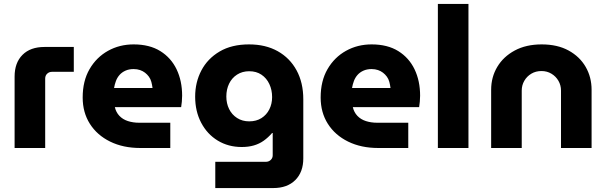

<svg xmlns="http://www.w3.org/2000/svg" viewBox="-20 -750 3076 973"><path d="M54 0V-362Q54 -432 94 -472Q134 -512 205 -512H354V-386H243Q229 -386 219 -376.5Q209 -367 209 -352V0Z M691 0Q604 0 538 -32.5Q472 -65 435.5 -122.5Q399 -180 399 -256Q399 -340 434 -400Q469 -460 527.5 -492.5Q586 -525 657 -525Q738 -525 792.5 -491Q847 -457 875 -398.5Q903 -340 903 -265Q903 -252 901.5 -234.5Q900 -217 898 -207H562Q568 -181 585 -163Q602 -145 628 -136.5Q654 -128 686 -128H843V0ZM558 -304H753Q751 -320 747 -335Q743 -350 734.5 -361.5Q726 -373 715 -381.5Q704 -390 689.5 -395Q675 -400 657 -400Q634 -400 616 -392Q598 -384 586 -370.5Q574 -357 567.5 -339.5Q561 -322 558 -304Z M1071 203V70H1327Q1342 70 1352 60.5Q1362 51 1362 37V-76H1359Q1339 -53 1316.5 -37Q1294 -21 1266.5 -13Q1239 -5 1205 -5Q1137 -5 1083.5 -37.5Q1030 -70 999.5 -128Q969 -186 969 -260Q969 -333 1000.5 -393Q1032 -453 1093 -489Q1154 -525 1242 -525Q1326 -525 1387.5 -490.5Q1449 -456 1483 -393.5Q1517 -331 1517 -247V53Q1517 122 1476.5 162.5Q1436 203 1365 203ZM1243 -135Q1279 -135 1305 -151.5Q1331 -168 1345 -196Q1359 -224 1359 -258Q1359 -294 1345 -324Q1331 -354 1305 -371.5Q1279 -389 1243 -389Q1208 -389 1181.5 -372Q1155 -355 1141 -326Q1127 -297 1127 -261Q1127 -226 1141 -197.5Q1155 -169 1181.5 -152Q1208 -135 1243 -135Z M1897 0Q1810 0 1744 -32.5Q1678 -65 1641.5 -122.5Q1605 -180 1605 -256Q1605 -340 1640 -400Q1675 -460 1733.5 -492.5Q1792 -525 1863 -525Q1944 -525 1998.5 -491Q2053 -457 2081 -398.5Q2109 -340 2109 -265Q2109 -252 2107.5 -234.5Q2106 -217 2104 -207H1768Q1774 -181 1791 -163Q1808 -145 1834 -136.5Q1860 -128 1892 -128H2049V0ZM1764 -304H1959Q1957 -320 1953 -335Q1949 -350 1940.5 -361.5Q1932 -373 1921 -381.5Q1910 -390 1895.5 -395Q1881 -400 1863 -400Q1840 -400 1822 -392Q1804 -384 1792 -370.5Q1780 -357 1773.5 -339.5Q1767 -322 1764 -304Z M2199 0V-730H2354V0Z M2469 0V-295Q2469 -359 2500 -411Q2531 -463 2588.5 -494Q2646 -525 2725 -525Q2805 -525 2861.5 -494Q2918 -463 2948 -411Q2978 -359 2978 -295V0H2823V-291Q2823 -318 2810 -340.5Q2797 -363 2774.5 -376.5Q2752 -390 2724 -390Q2695 -390 2672.5 -376.5Q2650 -363 2637 -340.5Q2624 -318 2624 -291V0Z"/></svg>

Font: MuseoModerno Thin
Style: Bold
Weight: 700
Version: Version 1.003